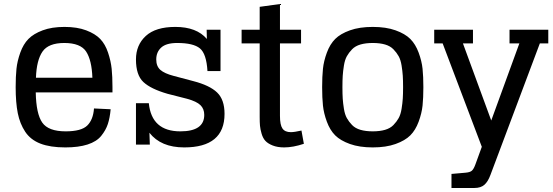

<svg xmlns="http://www.w3.org/2000/svg" viewBox="-20 -720 2752 956"><path d="M305 14Q371 14 416 -0.5Q461 -15 484 -43.5Q507 -72 517 -102.5Q527 -133 531 -176L448 -180Q444 -124 414.5 -95Q385 -66 307 -66Q221 -66 190.5 -109.5Q160 -153 158 -260H540V-286Q540 -339 536 -377.5Q532 -416 518 -458Q504 -500 479 -526Q454 -552 409 -569Q364 -586 301 -586Q238 -586 192.5 -569Q147 -552 121.5 -526Q96 -500 81 -458Q66 -416 62 -377.5Q58 -339 58 -286Q58 -209 68.5 -156.5Q79 -104 105.5 -64Q132 -24 181 -5Q230 14 305 14ZM300 -506Q381 -506 409 -463Q437 -420 440 -333H159Q162 -420 191.5 -463Q221 -506 300 -506Z M1009 -572 1010 -526Q959 -586 853 -586Q755 -586 706 -541Q657 -496 657 -424Q657 -346 694 -311.5Q731 -277 814 -253L912 -228Q959 -215 978 -196.5Q997 -178 997 -148Q997 -66 878 -66Q735 -66 721 -206H657V0H726L724 -59Q781 14 897 14Q1098 14 1098 -153Q1098 -224 1061 -259.5Q1024 -295 943 -316L845 -342Q799 -354 778.5 -372Q758 -390 758 -424Q758 -461 783 -483.5Q808 -506 862 -506Q943 -506 975.5 -479Q1008 -452 1013 -366H1078V-572Z M1183 -504H1273V-137Q1273 -111 1274.5 -94Q1276 -77 1282.5 -54.5Q1289 -32 1301.5 -18.5Q1314 -5 1338 4.5Q1362 14 1395 14Q1439 14 1493 -4L1481 -70Q1446 -62 1428 -62Q1399 -62 1386.5 -80Q1374 -98 1374 -143V-504H1479V-572H1374V-700L1273 -686V-572H1183Z M1836 -66Q1801 -66 1775 -73.5Q1749 -81 1733 -97.5Q1717 -114 1707 -132Q1697 -150 1692.5 -178Q1688 -206 1686.5 -229Q1685 -252 1685 -286Q1685 -320 1686.5 -343Q1688 -366 1692.5 -394Q1697 -422 1707 -440Q1717 -458 1733 -474.5Q1749 -491 1775 -498.5Q1801 -506 1836 -506Q1871 -506 1897 -498.5Q1923 -491 1939 -474.5Q1955 -458 1965 -440Q1975 -422 1979.5 -394Q1984 -366 1985.5 -343Q1987 -320 1987 -286Q1987 -252 1985.5 -229Q1984 -206 1979.5 -178Q1975 -150 1965 -132Q1955 -114 1939 -97.5Q1923 -81 1897 -73.5Q1871 -66 1836 -66ZM1836 14Q1902 14 1949.5 -3Q1997 -20 2023 -46Q2049 -72 2064.5 -114Q2080 -156 2084 -194.5Q2088 -233 2088 -286Q2088 -339 2084 -377.5Q2080 -416 2064.5 -458Q2049 -500 2023 -526Q1997 -552 1949.5 -569Q1902 -586 1836 -586Q1770 -586 1722.5 -569Q1675 -552 1649 -526Q1623 -500 1607.5 -458Q1592 -416 1588 -377.5Q1584 -339 1584 -286Q1584 -233 1588 -194.5Q1592 -156 1607.5 -114Q1623 -72 1649 -46Q1675 -20 1722.5 -3Q1770 14 1836 14Z M2228 216H2342Q2374 216 2392 200Q2410 184 2422 151L2668 -504H2710V-572H2517V-504H2566L2426 -120L2285 -504H2335V-572H2142V-504H2184L2379 11L2347 99Q2339 121 2330 129.5Q2321 138 2297 140L2228 146Z"/></svg>

Font: Glegoo
Style: Bold
Weight: 700
Version: Version 2.0.1; ttfautohint (v0.9) -r 48 -G 60